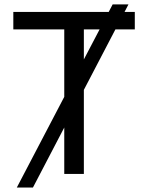

<svg xmlns="http://www.w3.org/2000/svg" viewBox="-20 -781 665 862"><path d="M585.2 -727.3V-649.1H498.2L356.5 -377.5V0H268.5V-208.5L127.8 61.1H55.4L268.5 -346.2V-649.1H39.8V-727.3H468L485.8 -761.4H556.8L539.1 -727.3ZM356.5 -649.1V-514.2L427.2 -649.1Z"/></svg>

Font: Interface
Style: Regular
Weight: 400
Designer: Rasmus Andersson
Foundry: rsms
Version: Version 1.8